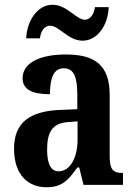

<svg xmlns="http://www.w3.org/2000/svg" viewBox="-20 -777 565 807"><path d="M327 -606C389 -606 434 -670 437 -747H379C376 -720 360 -694 337 -694C300 -694 262 -757 201 -757C138 -757 94 -692 90 -616H148C151 -643 165 -669 190 -669C229 -669 266 -606 327 -606ZM175 10C241 10 266 -19 305 -73H313L331 0H497V-50H494C454 -50 441 -66 441 -121V-378C441 -503 379 -548 257 -548C155 -548 75 -517 75 -448C75 -402 113 -381 190 -381C190 -448 205 -490 248 -490C294 -490 305 -447 305 -373V-318L233 -315C103 -310 39 -260 39 -152C39 -41 99 10 175 10ZM226 -57C193 -57 178 -90 178 -148C178 -222 200 -260 268 -264L306 -267V-191C306 -112 274 -57 226 -57Z"/></svg>

Font: Noto Serif Tamil Condensed
Style: Bold
Weight: 700
Width: 3
Designer: Indian Type Foundry, Tom Grace, and the Monotype Design Team
Foundry: Monotype Imaging Inc.
Version: Version 2.004